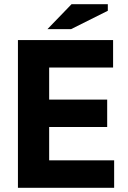

<svg xmlns="http://www.w3.org/2000/svg" viewBox="-20 -890 606 910"><path d="M65 -700H516V-570H213V-418H488V-288H213V-130H521V0H65ZM319 -870H491V-839L317 -752H205Z"/></svg>

Font: PT Sans Caption
Style: Bold
Weight: 700
Designer: A.Korolkova, O.Umpeleva, V.Yefimov
Foundry: ParaType Ltd
Version: Version 2.003W OFL